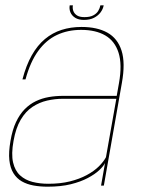

<svg xmlns="http://www.w3.org/2000/svg" viewBox="-20 -699 533 723"><path d="M159.5 4Q209 4 246.5 -5.2Q284 -14.5 310.8 -28.8Q337.5 -43 353.5 -58Q369.5 -73 375.5 -85L360.5 0H371L439 -387Q452.5 -462 437.8 -508.2Q423 -554.5 384.5 -576Q346 -597.5 287 -597.5Q246.5 -597.5 212 -586.5Q177.5 -575.5 149.2 -552Q121 -528.5 99.8 -491Q78.5 -453.5 64.5 -400H76Q94 -466 123.8 -507Q153.5 -548 194.2 -567.2Q235 -586.5 285.5 -586.5Q340.5 -586.5 376.5 -565.5Q412.5 -544.5 426.5 -500.2Q440.5 -456 428 -386L419.5 -338H217Q189.5 -338 163.8 -333.5Q138 -329 115 -318Q92 -307 73 -287.8Q54 -268.5 40.2 -239.2Q26.5 -210 19.5 -168.5Q12 -126 15.2 -96Q18.5 -66 30.8 -46.5Q43 -27 62.2 -16Q81.5 -5 106.2 -0.5Q131 4 159.5 4ZM162 -7Q130 -7 102.5 -14Q75 -21 55.8 -38.5Q36.5 -56 29.2 -87.5Q22 -119 31 -168.5Q39.5 -217 58 -248.2Q76.5 -279.5 102.2 -296.5Q128 -313.5 157.2 -320.2Q186.5 -327 216.5 -327H418L379 -107Q370 -90 352 -72.2Q334 -54.5 306.8 -39.8Q279.5 -25 243.5 -16Q207.5 -7 162 -7ZM296 -624Q318.5 -624 334 -632Q349.5 -640 358.8 -652.5Q368 -665 370.5 -679H358Q356 -668 349.8 -657.8Q343.5 -647.5 331 -641Q318.5 -634.5 298 -634.5Q279.5 -634.5 269.5 -641.2Q259.5 -648 256 -658Q252.5 -668 254.5 -679H242.5Q240 -665 245.2 -652.5Q250.5 -640 263.2 -632Q276 -624 296 -624Z"/></svg>

Font: Anybody UltraCondensed Thin Thin
Style: Italic
Weight: 250
Italic angle: -10°
Version: Version 1.111